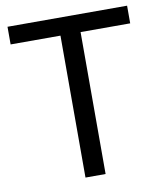

<svg xmlns="http://www.w3.org/2000/svg" viewBox="-81 -780 718 846"><g transform="rotate(-10 278.0 -357.0)"><path d="M323 0H233V-635H10V-714H545V-635H323Z"/></g></svg>

Font: Noto Sans Nushu
Style: Regular
Weight: 400
Designer: Lisa Huang
Foundry: Lisa Huang
Version: Version 1.003; ttfautohint (v1.8.4.7-5d5b)